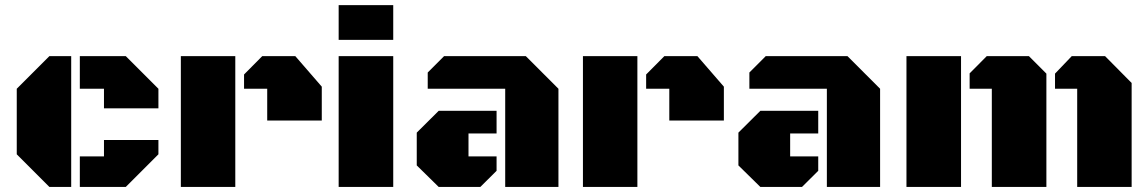

<svg xmlns="http://www.w3.org/2000/svg" viewBox="-20 -741 4552 761"><path d="M262.2 0H175.8L46.4 -129.4V-389.2L175.8 -518.6H262.2ZM296.4 -389.2V-518.6H478.5L607.9 -389.2V-311.5H392.1V-389.2ZM296.4 0V-121.1H392.1V-186H607.9V-129.4L478.5 0Z M1039.1 -389.2H947.3V-445.8L1019.5 -518.6H1150.4L1255.4 -397.5V-263.2H1039.1ZM696.8 0V-518.6H912.6V0Z M1322.3 -518.6H1538.6V0H1322.3ZM1322.3 -720.7H1538.6V-583H1322.3Z M1982.4 0V-389.2H1675.3V-453.6L1740.2 -518.6H2064L2193.4 -389.2V0ZM1948.2 -301.8V-211.9H1836.9V-121.1H1948.2V-64L1883.8 0H1718.8L1631.8 -85.4V-215.3L1718.8 -301.8Z M2632.8 -389.2H2541V-445.8L2613.3 -518.6H2744.1L2849.1 -397.5V-263.2H2632.8ZM2290.5 0V-518.6H2506.3V0Z M3257.3 0V-389.2H2950.2V-453.6L3015.1 -518.6H3338.9L3468.3 -389.2V0ZM3223.1 -301.8V-211.9H3111.8V-121.1H3223.1V-64L3158.7 0H2993.7L2906.7 -85.4V-215.3L2993.7 -301.8Z M3572.8 0V-518.6H3789.1V0ZM3911.1 -389.2H3823.2V-450.2L3891.1 -518.6H4058.1L4127.4 -449.2V0H3911.1ZM4249.5 -389.2H4161.6V-449.2L4228 -518.6H4359.9L4465.3 -412.1V0H4249.5Z"/></svg>

Font: Black Ops One [rus by aLiNcE]
Style: Regular
Weight: 400
Designer: James Grieshaber
Foundry: James Grieshaber
Version: Version 1.002;May 25, 2024;FontCreator 13.0.0.2680 64-bit